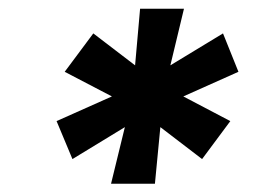

<svg xmlns="http://www.w3.org/2000/svg" viewBox="-20 -748 603 449"><path d="M239.7 -318.4 272 -450.7 149.4 -376 112.3 -464.8 241.7 -522.5 131.3 -580.1 198.2 -669.9 295.9 -595.2 307.6 -727.5H410.2L378.4 -595.2L501.5 -669.9L537.6 -580.1L408.7 -522.5L518.6 -464.8L452.6 -376L355 -450.7L342.3 -318.4Z"/></svg>

Font: Inter Display ExtraBold
Style: Italic
Weight: 800
Italic angle: -9.39999°
Designer: Rasmus Andersson
Foundry: rsms
Version: Version 4.000;git-a52131595